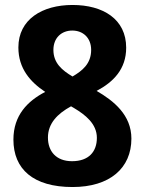

<svg xmlns="http://www.w3.org/2000/svg" viewBox="-20 -743 583 773"><path d="M272 -723C150 -723 54 -665 54 -552C54 -467 102 -413 162 -373C91 -336 34 -279 34 -181C34 -62 114 10 272 10C422 10 509 -66 509 -185C509 -280 438 -337 369 -377C437 -413 488 -465 488 -551C488 -666 395 -723 272 -723ZM271 -620C314 -620 347 -591 347 -542C347 -486 311 -458 272 -435C230 -460 195 -489 195 -542C195 -591 228 -620 271 -620ZM173 -189C173 -246 211 -285 266 -315L278 -308C323 -281 370 -245 370 -188C370 -132 337 -94 270 -94C206 -94 173 -134 173 -189Z"/></svg>

Font: Noto Sans Display
Style: Bold
Weight: 700
Designer: Monotype Design Team
Foundry: Monotype Imaging Inc.
Version: Version 1.900